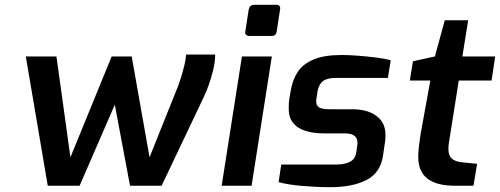

<svg xmlns="http://www.w3.org/2000/svg" viewBox="-20 -770 2073 796"><path d="M178 0 87 -536H214L272 -118L443 -536H526L600 -118L719 -415Q724 -428 731 -450.5Q738 -473 744 -498Q750 -523 752 -544H872Q872 -515 864.5 -483Q857 -451 846.5 -421Q836 -391 825 -368L650 0H519L456 -336L310 0Z M1013 -621Q1005 -621 1000 -626Q995 -631 997 -639L1011 -730Q1015 -750 1033 -750H1127Q1136 -750 1139.5 -744Q1143 -738 1141 -730L1127 -639Q1124 -621 1107 -621ZM899 0 983 -536H1107L1023 0Z M1349 6Q1319 6 1288.5 4.5Q1258 3 1229.5 0.5Q1201 -2 1176.5 -6Q1152 -10 1135 -15L1146 -88H1376Q1410 -88 1431.5 -99.5Q1453 -111 1457 -138L1461 -166Q1462 -171 1462 -173.5Q1462 -176 1462 -178Q1462 -217 1410 -217H1324Q1280 -217 1246.5 -227.5Q1213 -238 1195 -260.5Q1177 -283 1177 -319Q1177 -329 1177.5 -340.5Q1178 -352 1180 -364L1187 -403Q1195 -444 1216.5 -475Q1238 -506 1281.5 -524Q1325 -542 1397 -542Q1427 -542 1465 -539Q1503 -536 1539.5 -531.5Q1576 -527 1600 -520L1588 -447H1374Q1337 -447 1320 -434.5Q1303 -422 1297 -395L1294 -374Q1292 -365 1291.5 -359.5Q1291 -354 1291 -349Q1291 -332 1303.5 -324.5Q1316 -317 1348 -317H1442Q1503 -317 1540.5 -289.5Q1578 -262 1578 -212Q1578 -203 1577.5 -193Q1577 -183 1575 -173L1568 -125Q1557 -53 1499 -23.5Q1441 6 1349 6Z M1866 0Q1790 0 1752 -29.5Q1714 -59 1714 -119Q1714 -138 1716.5 -160.5Q1719 -183 1723 -210L1764 -436H1679L1692 -516L1783 -536L1824 -686H1921L1897 -536H2033L2018 -436H1882L1846 -209Q1844 -198 1841.5 -181.5Q1839 -165 1839 -152Q1839 -125 1853 -112.5Q1867 -100 1896 -97L1958 -91L1943 0Z"/></svg>

Font: Exo Thin SemiBold
Style: Italic
Weight: 600
Italic angle: -9°
Version: Version 2.000